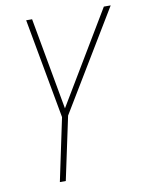

<svg xmlns="http://www.w3.org/2000/svg" viewBox="-82 -772 625 830"><g transform="rotate(-10 231.0 -357.0)"><path d="M139 0 198 -277 462 -714H432L190 -310L117 -714H91L171 -275L113 0Z"/></g></svg>

Font: Noto Sans Display SemiCondensed Thin
Style: Italic
Weight: 250
Width: 4
Designer: Monotype Design team
Foundry: Monotype Imaging Inc.
Version: 1.000